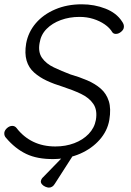

<svg xmlns="http://www.w3.org/2000/svg" viewBox="-26 -730 608 893"><path d="M223.6 9.8Q147.5 10.7 95.7 -14.2Q43.9 -39.1 2 -88.9Q-2 -92.8 -4.4 -99.1Q-6.8 -105.5 -5.9 -113.3Q-3.9 -125 7.3 -134.8Q18.6 -144.5 31.2 -144.5Q43 -144.5 50.8 -134.8Q83 -92.8 128.4 -70.8Q173.8 -48.8 231.4 -48.8Q279.3 -48.8 319.3 -64Q359.4 -79.1 386.2 -106.9Q413.1 -134.8 419.9 -171.9Q427.7 -217.8 408.2 -246.6Q388.7 -275.4 350.6 -293.5Q312.5 -311.5 264.6 -327.1Q225.6 -338.9 191.9 -354.5Q158.2 -370.1 132.8 -392.6Q107.4 -415 97.7 -448.2Q87.9 -481.4 95.7 -528.3Q105.5 -581.1 140.6 -622.1Q175.8 -663.1 231 -686.5Q286.1 -710 354.5 -710Q413.1 -710 464.4 -689.9Q515.6 -669.9 541 -630.9Q552.7 -615.2 549.8 -601.6Q548.8 -591.8 537.1 -582Q525.4 -572.3 512.7 -572.3Q502.9 -572.3 497.1 -579.1Q484.4 -600.6 460.9 -616.7Q437.5 -632.8 407.7 -642.1Q377.9 -651.4 343.8 -651.4Q296.9 -651.4 256.8 -636.7Q216.8 -622.1 190.4 -595.2Q164.1 -568.4 158.2 -530.3Q150.4 -488.3 169.4 -460.9Q188.5 -433.6 224.6 -416.5Q260.7 -399.4 301.8 -383.8Q342.8 -372.1 379.4 -356.4Q416 -340.8 442.4 -317.9Q468.8 -294.9 480 -259.8Q491.2 -224.6 482.4 -171.9Q473.6 -121.1 437.5 -80.1Q401.4 -39.1 346.7 -15.1Q292 8.8 223.6 9.8ZM201.2 142.6Q195.3 142.6 185.5 138.7Q175.8 134.8 169.4 127.4Q163.1 120.1 164.1 112.3Q166 101.6 174.8 93.8L280.3 -14.6H318.4L229.5 124Q218.8 142.6 201.2 142.6Z"/></svg>

Font: Quicksand
Style: Italic
Weight: 400
Designer: Andrew Paglinawan
Foundry: Andrew Paglinawan
Version: Version 3.006